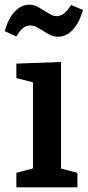

<svg xmlns="http://www.w3.org/2000/svg" viewBox="-38 -801 375 821"><path d="M223 -536V-80L293 -62V0H32V-62L103 -81V-449L32 -467V-529ZM145 -670Q127 -681 116 -686.5Q105 -692 92 -692Q74 -692 60.5 -681Q47 -670 32 -645L-18 -668Q-2 -723 25.5 -752Q53 -781 87 -781Q105 -781 119 -774Q133 -767 153 -754Q171 -743 181.5 -737.5Q192 -732 205 -732Q237 -732 266 -780L317 -758Q300 -702 272.5 -673Q245 -644 211 -644Q193 -644 178.5 -650.5Q164 -657 145 -670Z"/></svg>

Font: Bitter Pro SemiBold
Style: Regular
Weight: 600
Designer: Sol Matas, and Bitter project Authors
Foundry: Sol Matas
Version: Version 1.010